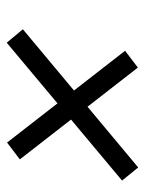

<svg xmlns="http://www.w3.org/2000/svg" viewBox="50 -657 431 571"><g transform="rotate(90 265.5 -371.5)"><path d="M404 -177 131 -528 181 -566 454 -215ZM107 -176 67 -224 478 -567 517 -519Z"/></g></svg>

Font: Instrument Sans SemiCondensed
Style: Italic
Weight: 400
Width: 4
Italic angle: -13°
Designer: Rodrigo Fuenzalida
Foundry: fragTYPE
Version: Version 1.000;gftools[0.9.28]